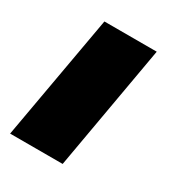

<svg xmlns="http://www.w3.org/2000/svg" viewBox="-145 -683 724 780"><g transform="rotate(30 217.5 -293.0)"><path d="M15.5 0 119.5 -586H365L262 0Z"/></g></svg>

Font: Anybody UltraExpanded ExtraBold
Style: Italic
Weight: 800
Width: 9
Italic angle: -10°
Designer: Tyler Finck
Foundry: Etcetera Type Company
Version: Version 1.010; ttfautohint (v1.8.3) -l 8 -r 50 -G 200 -x 14 